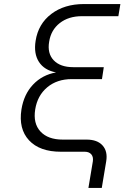

<svg xmlns="http://www.w3.org/2000/svg" viewBox="-20 -750 640 949"><path d="M417 179 439 47Q442 25 431 12.5Q420 0 399 0H281Q176 0 123.5 -56.5Q71 -113 86 -209Q98 -284 143.5 -332Q189 -380 257 -392Q199 -403 172.5 -444Q146 -485 156 -548Q169 -632 233.5 -681Q298 -730 395 -730H575L565 -670H385Q319 -670 275.5 -636Q232 -602 223 -544Q213 -486 245.5 -452Q278 -418 342 -418H493L484 -359H335Q262 -359 213.5 -318.5Q165 -278 154 -209Q143 -140 180 -100Q217 -60 290 -60H408Q461 -60 487 -31Q513 -2 505 47L483 179Z"/></svg>

Font: NKDuy Mono ExtraLight
Style: Italic
Weight: 200
Italic angle: -9°
Monospace: yes
Designer: NKDuy
Foundry: NKDuy
Version: Version 2.251; ttfautohint (v1.8.4.7-5d5b)